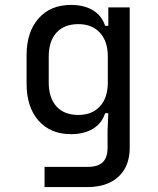

<svg xmlns="http://www.w3.org/2000/svg" viewBox="-20 -580 640 780"><path d="M420 -550H507V20Q507 95 461.5 137.5Q416 180 335 180H161V98H336Q378 98 397.5 79Q417 60 417 20V-50L420 -120H407Q394 -79 358 -57Q322 -35 268 -35Q185 -35 136.5 -90Q88 -145 88 -240V-356Q88 -450 136.5 -505Q185 -560 268 -560Q322 -560 358 -538Q394 -516 407 -475H420ZM418 -350Q418 -412 386 -447Q354 -482 298 -482Q241 -482 209.5 -447.5Q178 -413 178 -350V-245Q178 -182 209.5 -147.5Q241 -113 298 -113Q354 -113 386 -148Q418 -183 418 -245Z"/></svg>

Font: JetBrains Mono
Style: Regular
Weight: 400
Monospace: yes
Designer: Philipp Nurullin, Konstantin Bulenkov
Foundry: JetBrains
Version: Version 2.001;December 29, 2023;FontCreator 11.5.0.2427 32-b